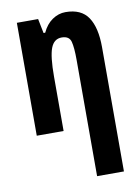

<svg xmlns="http://www.w3.org/2000/svg" viewBox="-89 -617 668 916"><g transform="rotate(-10 245.5 -158.5)"><path d="M306 240V-324Q306 -382 298.5 -411.5Q291 -441 254 -441Q217 -441 201.5 -401Q186 -361 186 -263V0H56V-547H159L173 -477H181Q199 -516 229 -536.5Q259 -557 293 -557Q369 -557 402.5 -507Q436 -457 436 -362V240Z"/></g></svg>

Font: Noto Sans ExtraCondensed
Style: Bold
Weight: 700
Width: 2
Designer: Monotype Design Team
Foundry: Monotype Imaging Inc.
Version: Version 2.013; ttfautohint (v1.8.4.7-5d5b)